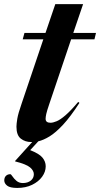

<svg xmlns="http://www.w3.org/2000/svg" viewBox="-42 -670 480 922"><path d="M41 232.5Q6 232.5 -7.8 221.5Q-21.5 210.5 -21.5 196.5Q-21.5 182.5 -13.5 174.5Q-5.5 166.5 7.5 166.5Q11 166.5 18 177.2Q25 188 37.2 198.5Q49.5 209 68 209Q91 209 105.8 197.2Q120.5 185.5 120.5 166.5Q120.5 149.5 102.5 134Q84.5 118.5 30.5 105V103L112.5 12Q110 12 107.5 12Q79 12 58 -4.2Q37 -20.5 37 -61.5Q37 -74.5 41 -99.5Q45 -124.5 62 -173L166 -481H67L75.5 -512H176.5L223.5 -650H357L310 -512H419L411.5 -481H299.5L194.5 -170Q183.5 -138 180.2 -123Q177 -108 177 -99.5Q177 -80.5 200.5 -80.5Q212.5 -80.5 230 -87.8Q247.5 -95 272.5 -116.5Q297.5 -138 333.5 -180.5L339.5 -176Q296.5 -109.5 261 -71.2Q225.5 -33 196 -15Q166.5 3 142 8.5L103 51Q146.5 68 162 87Q177.5 106 177.5 128.5Q177.5 155 160.2 178.8Q143 202.5 112.2 217.5Q81.5 232.5 41 232.5Z"/></svg>

Font: Newsreader 72pt SemiBold
Style: Italic
Weight: 600
Italic angle: -17°
Designer: Hugues Gentile
Foundry: Production Type
Version: Version 1.003; ttfautohint (v1.8.3)